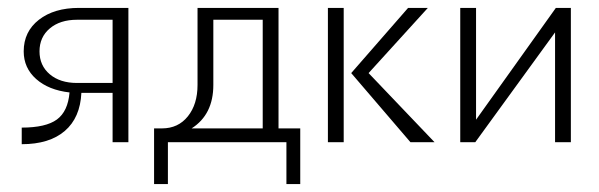

<svg xmlns="http://www.w3.org/2000/svg" viewBox="-20 -360 1515 486"><path d="M265 -150V-310H175Q132 -310 106 -288Q80 -266 80 -230Q80 -194 106 -172Q132 -150 175 -150ZM305 -340V0H265V-125H186Q183 -62 144 -28.5Q105 5 35 5V-37Q96 -37 124 -57.5Q152 -78 156 -126Q103 -132 71.5 -160Q40 -188 40 -230Q40 -280 78.5 -310Q117 -340 180 -340Z M465 -35H645V-310H520V-145Q520 -70 465 -35ZM685 -35H740V106H705V0H405V106H370V-35H390Q431 -35 455.5 -65.5Q480 -96 480 -145V-340H685Z M1080 0H1019L869 -175L1013 -340H1063L913 -175ZM810 0V-340H850V0Z M1145 0V-340H1185V-57L1387 -340H1425V0H1385V-278L1183 0Z"/></svg>

Font: Glametrix
Style: Light
Weight: 300
Designer: gluk
Foundry: gluk
Version: Version 0.40